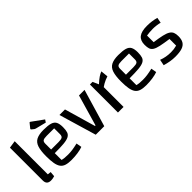

<svg xmlns="http://www.w3.org/2000/svg" viewBox="103 -1554 2422 2422"><g transform="rotate(-45 1314.0 -343.5)"><path d="M185 -74Q194 -73 206.5 -71.5Q219 -70 231 -69L225 -1Q205 5 189.5 7.5Q174 10 159 10Q122 10 103.5 -8.5Q85 -27 85 -65V-650L185 -665Z M525 10Q468 10 430 -2Q392 -14 370.5 -43Q349 -72 340 -122.5Q331 -173 331 -250Q331 -349 350 -406Q369 -463 415.5 -486.5Q462 -510 542 -510Q621 -510 664.5 -497Q708 -484 725 -451.5Q742 -419 742 -360Q742 -308 731.5 -276.5Q721 -245 689.5 -228.5Q658 -212 597.5 -206.5Q537 -201 436 -201H406V-266H568Q617 -266 634.5 -278Q652 -290 652 -324V-428H519Q471 -428 453.5 -416Q436 -404 436 -370V-80Q458 -74 483 -71.5Q508 -69 543 -69Q583 -69 622 -74.5Q661 -80 716 -93L729 -20Q692 -6 637.5 2Q583 10 525 10ZM629 -554 489 -589Q475 -593 467 -599L440 -621Q433 -627 433 -632Q433 -636 440 -644L483 -697Q487 -702 491 -702Q494 -702 499 -698L651 -588Z M818 -500H917L1037 -85H1047L1167 -500H1266L1118 0H966Z M1409 -500 1444 -421Q1489 -462 1521 -483.5Q1553 -505 1581 -515L1591 -417Q1570 -411 1546 -400.5Q1522 -390 1500.5 -378Q1479 -366 1462 -353V0H1362V-500Z M1860 10Q1803 10 1765 -2Q1727 -14 1705.5 -43Q1684 -72 1675 -122.5Q1666 -173 1666 -250Q1666 -349 1685 -406Q1704 -463 1750.5 -486.5Q1797 -510 1877 -510Q1956 -510 1999.5 -497Q2043 -484 2060 -451.5Q2077 -419 2077 -360Q2077 -308 2066.5 -276.5Q2056 -245 2024.5 -228.5Q1993 -212 1932.5 -206.5Q1872 -201 1771 -201H1741V-266H1903Q1952 -266 1969.5 -278Q1987 -290 1987 -324V-428H1854Q1806 -428 1788.5 -416Q1771 -404 1771 -370V-80Q1793 -74 1818 -71.5Q1843 -69 1878 -69Q1918 -69 1957 -74.5Q1996 -80 2051 -93L2064 -20Q2027 -6 1972.5 2Q1918 10 1860 10Z M2203 -366Q2203 -443 2249 -479Q2295 -515 2392 -515Q2437 -515 2477.5 -509.5Q2518 -504 2558 -493L2544 -420Q2519 -427 2485.5 -431.5Q2452 -436 2422 -436Q2390 -436 2360.5 -433.5Q2331 -431 2308 -427V-309Q2395 -297 2449 -284.5Q2503 -272 2532 -254Q2561 -236 2572 -209Q2583 -182 2583 -141Q2583 -85 2562.5 -50.5Q2542 -16 2496 -0.5Q2450 15 2373 15Q2329 15 2284 7.5Q2239 0 2192 -14L2208 -94Q2285 -64 2372 -64Q2402 -64 2424.5 -67Q2447 -70 2478 -78V-196Q2386 -209 2331 -221Q2276 -233 2248.5 -250.5Q2221 -268 2212 -295.5Q2203 -323 2203 -366Z"/></g></svg>

Font: Changa
Style: Regular
Weight: 400
Designer: Eduardo Rodriguez Tunni
Foundry: Eduardo Rodriguez Tunni
Version: Version 3.003